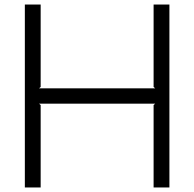

<svg xmlns="http://www.w3.org/2000/svg" viewBox="-20 -830 860 850"><path d="M730 0H660V-365L667 -371H153L160 -365V0H90V-810H160V-445L153 -439H667L660 -445V-810H730Z"/></svg>

Font: TypoPRO Sinkin Sans
Style: 300 Light
Weight: 300
Designer: Keith Bates
Foundry: K-Type
Version: Sinkin Sans (version 1.0)  by Keith Bates   •   © 2014   www